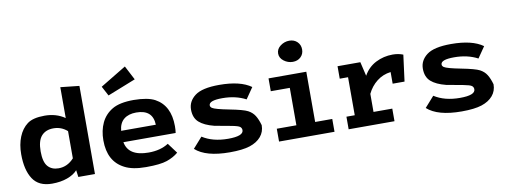

<svg xmlns="http://www.w3.org/2000/svg" viewBox="-66 -1205 4202 1592"><g transform="rotate(-10 2035.0 -409.0)"><path d="M55 -267Q55 -349 81 -413Q107 -477 155 -513Q203 -549 301 -549Q399 -549 471 -499V-759L629 -742V0H489L481 -58Q451 -24 395 -3.5Q339 17 266 17Q154 17 104.5 -59Q55 -135 55 -267ZM341 -99Q416 -99 471 -160V-389Q421 -433 355.5 -433Q290 -433 254 -392.5Q218 -352 218 -263Q218 -174 250.5 -136.5Q283 -99 341 -99Z M1051 -549Q1169 -548 1229 -516Q1351 -450 1351 -276Q1351 -243 1347 -219H907Q929 -98 1099 -98Q1199 -98 1267 -142L1331 -56Q1291 -22 1234 -2.5Q1177 17 1061 17Q1058 17 1055 17Q943 17 877 -18Q746 -85 746 -262Q746 -345 776.5 -409.5Q807 -474 870 -511.5Q933 -549 1051 -549ZM905 -315H1197Q1193 -443 1054 -443Q989 -443 950 -411.5Q911 -380 905 -315ZM810 -703 1028 -835 1090 -716 853 -622Z M1473 -63 1552 -152Q1639 -96 1768 -96Q1897 -96 1897 -146Q1897 -164 1883 -175Q1869 -186 1812 -196.5Q1755 -207 1673 -222Q1590 -243 1548 -280.5Q1506 -318 1506 -387.5Q1506 -457 1566.5 -503Q1627 -549 1771 -549Q1949 -549 2039 -484L1975 -391Q1890 -436 1777.5 -436Q1665 -436 1665 -395Q1665 -382 1679 -372Q1703 -356 1819 -333.5Q1935 -311 1971 -292Q2007 -273 2027 -241Q2047 -209 2061 -159Q2061 -103 2027 -63Q1993 -23 1932 -3Q1871 17 1763 17Q1561 17 1473 -63Z M2179 0V-108H2344V-423H2184V-531H2502V-108H2646V0ZM2332 -656.5Q2298 -682 2298 -720Q2298 -758 2332 -783.5Q2366 -809 2407 -809Q2448 -809 2474 -783.5Q2500 -758 2500 -719.5Q2500 -681 2474 -656Q2448 -631 2407 -631Q2366 -631 2332 -656.5Z M2765 0V-106H2835V-426H2765V-531H2957L2985 -412Q3023 -480 3089 -513.5Q3155 -547 3231 -547Q3279 -547 3319 -531L3290 -309H3190V-407Q3124 -399 3073 -359Q3022 -319 2993 -258V-106H3151V0Z M3425 -63 3504 -152Q3591 -96 3720 -96Q3849 -96 3849 -146Q3849 -164 3835 -175Q3821 -186 3764 -196.5Q3707 -207 3625 -222Q3542 -243 3500 -280.5Q3458 -318 3458 -387.5Q3458 -457 3518.5 -503Q3579 -549 3723 -549Q3901 -549 3991 -484L3927 -391Q3842 -436 3729.5 -436Q3617 -436 3617 -395Q3617 -382 3631 -372Q3655 -356 3771 -333.5Q3887 -311 3923 -292Q3959 -273 3979 -241Q3999 -209 4013 -159Q4013 -103 3979 -63Q3945 -23 3884 -3Q3823 17 3715 17Q3513 17 3425 -63Z"/></g></svg>

Font: Fix15 Mono
Style: Bold
Weight: 700
Designer: Carrois Corporate & Edenspiekermann AG
Foundry: Carrois Corporate GbR & Edenspiekermann AG
Version: Version 3.206